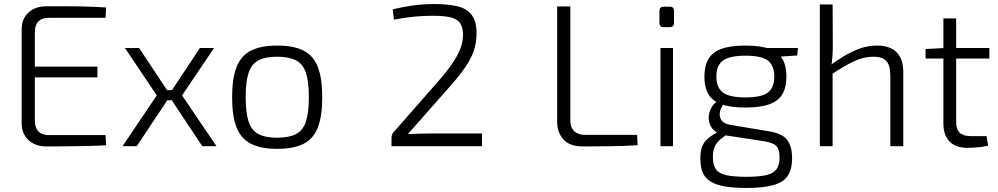

<svg xmlns="http://www.w3.org/2000/svg" viewBox="-20 -722 4930 948"><path d="M209 -691Q258 -691 308 -691Q358 -691 407.5 -689.5Q457 -688 504 -685L501 -634H220Q187 -634 169.5 -616Q152 -598 152 -563V-127Q152 -92 169.5 -73.5Q187 -55 220 -55H501L504 -5Q457 -2 407.5 -1Q358 0 308 0.5Q258 1 209 1Q154 1 120.5 -30.5Q87 -62 87 -113V-577Q87 -629 120.5 -660Q154 -691 209 -691ZM104 -393H461V-340H104Z M1037 -485 879 -251 1049 0H979L812 -251L967 -485ZM667 -485 822 -251 655 0H585L754 -251L597 -485ZM860 -277V-227H774V-277Z M1349 -497Q1430 -497 1479 -472Q1528 -447 1549.5 -391Q1571 -335 1571 -242Q1571 -149 1549.5 -93Q1528 -37 1479 -12Q1430 13 1349 13Q1268 13 1219 -12Q1170 -37 1148 -93Q1126 -149 1126 -242Q1126 -335 1148 -391Q1170 -447 1219 -472Q1268 -497 1349 -497ZM1349 -442Q1290 -442 1256 -424Q1222 -406 1207.5 -362.5Q1193 -319 1193 -242Q1193 -166 1207.5 -122Q1222 -78 1256 -60Q1290 -42 1349 -42Q1407 -42 1441.5 -60Q1476 -78 1490.5 -122Q1505 -166 1505 -242Q1505 -319 1490.5 -362.5Q1476 -406 1441.5 -424Q1407 -442 1349 -442Z M2125 -702Q2190 -702 2236.5 -691.5Q2283 -681 2308 -649.5Q2333 -618 2333 -557Q2333 -512 2320 -473Q2307 -434 2278.5 -392Q2250 -350 2204 -298L1994 -60Q2021 -61 2051 -62Q2081 -63 2109 -63H2360V0H1913V-40Q1913 -49 1915.5 -56.5Q1918 -64 1924 -70L2138 -314Q2205 -389 2236.5 -446.5Q2268 -504 2266 -557Q2264 -596 2246.5 -614Q2229 -632 2197.5 -638Q2166 -644 2122 -644Q2091 -644 2062 -642.5Q2033 -641 2000.5 -637Q1968 -633 1925 -625L1919 -676Q1967 -687 2001.5 -692.5Q2036 -698 2065.5 -700Q2095 -702 2125 -702Z M2796 -690V-127Q2796 -93 2815 -74.5Q2834 -56 2869 -56H3126L3128 -5Q3062 -1 2994 0Q2926 1 2858 1Q2793 1 2762 -33.5Q2731 -68 2731 -119V-690Z M3303 -485V0H3241V-485ZM3287 -689Q3308 -689 3308 -668V-609Q3308 -588 3287 -588H3257Q3236 -588 3236 -609V-668Q3236 -689 3257 -689Z M3661 -497Q3736 -497 3780 -480.5Q3824 -464 3843.5 -430.5Q3863 -397 3863 -344Q3863 -292 3843.5 -258Q3824 -224 3779.5 -207.5Q3735 -191 3661 -191Q3586 -191 3541.5 -207.5Q3497 -224 3477.5 -257.5Q3458 -291 3458 -343Q3458 -396 3477.5 -430Q3497 -464 3541.5 -480.5Q3586 -497 3661 -497ZM3661 -447Q3581 -447 3549 -422.5Q3517 -398 3517 -344Q3517 -290 3549 -265.5Q3581 -241 3661 -241Q3741 -241 3772 -265.5Q3803 -290 3803 -344Q3803 -398 3772 -422.5Q3741 -447 3661 -447ZM3920 -485 3916 -448 3794 -440 3759 -485ZM3525 -224 3564 -219Q3543 -200 3536 -175.5Q3529 -151 3540.5 -131Q3552 -111 3589 -105L3775 -74Q3841 -64 3866 -32Q3891 0 3891 59Q3891 114 3869.5 146Q3848 178 3798.5 192Q3749 206 3666 206Q3602 206 3558.5 198.5Q3515 191 3488 174Q3461 157 3449.5 129.5Q3438 102 3438 61Q3438 28 3445.5 5.5Q3453 -17 3471.5 -34.5Q3490 -52 3521 -68L3574 -97L3608 -86L3559 -51Q3537 -36 3524 -21Q3511 -6 3505.5 12Q3500 30 3500 57Q3500 93 3515 114Q3530 135 3566.5 143Q3603 151 3666 151Q3728 151 3763.5 142.5Q3799 134 3814 113.5Q3829 93 3829 57Q3829 29 3822.5 13Q3816 -3 3797.5 -12Q3779 -21 3744 -26L3560 -54Q3529 -59 3510.5 -74Q3492 -89 3484.5 -110Q3477 -131 3480 -152.5Q3483 -174 3494.5 -193.5Q3506 -213 3525 -224Z M4309 -497Q4440 -497 4440 -364V0H4376V-347Q4376 -399 4356.5 -420.5Q4337 -442 4293 -442Q4244 -442 4196.5 -419.5Q4149 -397 4084 -354L4082 -401Q4140 -445 4197 -471Q4254 -497 4309 -497ZM4091 -700 4092 -499Q4092 -469 4090 -442Q4088 -415 4084 -393L4091 -378V0H4028V-700Z M4701 -631V-121Q4701 -84 4718.5 -67Q4736 -50 4772 -50H4851L4859 -3Q4844 1 4824.5 3.5Q4805 6 4787 7Q4769 8 4758 8Q4699 8 4668.5 -23Q4638 -54 4638 -113V-631ZM4865 -485V-433H4550V-480L4645 -485Z"/></svg>

Font: Exo 2 Light
Style: Regular
Weight: 300
Designer: Natanael Gama
Foundry: Natanael Gama
Version: Version 2.010